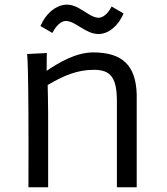

<svg xmlns="http://www.w3.org/2000/svg" viewBox="-20 -794 707 814"><path d="M100.6 0H184.1V-314C184.1 -355 182.1 -433.6 182.1 -433.6C253.4 -475.6 309.6 -498 378.4 -498C449.7 -498 475.6 -464.4 475.6 -363.8V0H559.6V-393.6C556.2 -517.6 498 -571.8 375 -571.8C300.8 -571.8 227.5 -527.3 177.7 -493.7C177.7 -551.3 178.7 -569.3 178.7 -569.3L94.7 -564.9C94.7 -564.9 102.5 -554.2 100.6 0ZM202.1 -654.3C218.3 -687 240.7 -705.1 258.8 -705.1C301.8 -705.1 343.3 -647.9 399.9 -649.9C441.4 -650.9 481.4 -684.6 503.9 -736.8L453.1 -766.6C437 -733.4 413.6 -717.3 395.5 -718.8C352.5 -722.2 312 -779.8 255.4 -773.9C213.4 -769.5 173.8 -735.4 151.4 -683.6Z"/></svg>

Font: Duru Sans
Style: Regular
Weight: 400
Designer: Onur Yazıcıgil
Foundry: Onur Yazıcıgil
Version: Version 1.002